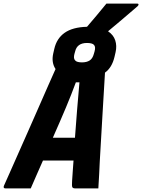

<svg xmlns="http://www.w3.org/2000/svg" viewBox="-49 -1048 790 1068"><path d="M122 0H-18Q-33 0 -27 -15Q-18 -35 2 -80Q22 -125 48.5 -185Q75 -245 105 -312.5Q135 -380 164 -446.5Q193 -513 218 -569.5Q243 -626 260 -664Q236 -700 247 -750L253 -776Q266 -834 310.5 -865.5Q355 -897 435 -899Q462 -931 488.5 -962Q515 -993 543 -1028H715Q721 -1028 721.5 -1023.5Q722 -1019 717 -1014Q686 -987 664 -968.5Q642 -950 617 -928.5Q592 -907 552 -874Q582 -854 592 -823.5Q602 -793 594 -758L588 -732Q574 -672 535 -644Q529 -542 521.5 -417.5Q514 -293 506 -150Q505 -114 502.5 -76.5Q500 -39 498 0H370Q357 0 353.5 -6.5Q350 -13 352 -41Q354 -72 356 -100Q358 -128 360 -155H190Q174 -120 157.5 -81.5Q141 -43 122 0ZM435 -809Q380 -809 369 -762L365 -748Q362 -737 362.5 -727.5Q363 -718 369 -712Q374 -706 384 -703.5Q394 -701 407 -701Q433 -701 449.5 -711.5Q466 -722 473 -748L477 -762Q484 -787 474 -798Q469 -804 458.5 -806.5Q448 -809 435 -809ZM373 -590Q348 -522 318 -450.5Q288 -379 245 -282H368Q374 -366 380 -439Q386 -512 393 -590Z"/></svg>

Font: Recursive Mn Lnr St XBd
Style: Italic
Weight: 800
Italic angle: -15°
Monospace: yes
Version: Version 1.079;hotconv 1.0.112;makeotfexe 2.5.65598; ttfautoh